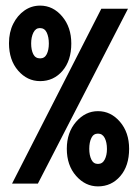

<svg xmlns="http://www.w3.org/2000/svg" viewBox="-20 -654 490 684"><path d="M123 -365Q77 -365 44.5 -402.5Q12 -440 12 -500Q12 -539 27 -569Q42 -599 67 -616.5Q92 -634 123 -634Q169 -634 201.5 -595.5Q234 -557 234 -499Q234 -438 202.5 -401.5Q171 -365 123 -365ZM23 0 341 -623H436L115 0ZM123 -446Q139 -446 146.5 -461Q154 -476 154 -499Q154 -522 146.5 -538Q139 -554 122 -554Q107 -554 99 -538Q91 -522 91 -499Q91 -476 98.5 -461Q106 -446 123 -446ZM329 10Q284 10 251 -27.5Q218 -65 218 -124Q218 -182 251 -220Q284 -258 329 -258Q375 -258 407.5 -220Q440 -182 440 -124Q440 -63 408.5 -26.5Q377 10 329 10ZM329 -70Q345 -70 353 -85.5Q361 -101 361 -123Q361 -147 353 -162.5Q345 -178 329 -178Q313 -178 305.5 -162.5Q298 -147 298 -124Q298 -101 305.5 -85.5Q313 -70 329 -70Z"/></svg>

Font: Inconsolata SemiCondensed Black
Style: Regular
Weight: 900
Width: 4
Monospace: yes
Designer: Raph Levien, Cyreal, Brenton Simpson
Foundry: Raph Levien, Cyreal, Google
Version: Version 3.001; ttfautohint (v1.8.2.53-6de2)